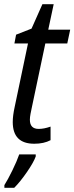

<svg xmlns="http://www.w3.org/2000/svg" viewBox="-20 -678 356 919"><path d="M144 10Q190 10 222 -7V-72Q191 -61 165 -61Q123 -61 123 -105Q123 -117 126 -132.5Q129 -148 132 -162L197 -470H302L316 -536H211L237 -658H183L131 -541L57 -512L49 -470H114L50 -165Q41 -124 41 -94Q41 10 144 10ZM1 221H48Q77 192 109 145.5Q141 99 151 71V61H72Q61 93 39 138Q17 183 1 208Z"/></svg>

Font: Noto Sans UI SemiCondensed
Style: Italic
Weight: 400
Width: 4
Italic angle: -12°
Designer: Monotype Design Team
Foundry: Monotype Imaging Inc.
Version: Version 1.901